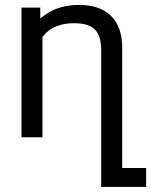

<svg xmlns="http://www.w3.org/2000/svg" viewBox="-20 -549 604 768"><path d="M141.1 -518.6V-475.1Q156.2 -487.3 172.4 -497.6Q188.5 -507.8 207.3 -514.6Q226.1 -521.5 248 -525.4Q270 -529.3 296.4 -529.3Q379.4 -529.3 424.1 -485.4Q468.8 -441.4 468.8 -358.4V123H564.5V198.7H384.8V-343.3Q384.8 -371.6 379.9 -392.6Q375 -413.6 362.5 -427.7Q350.1 -441.9 329.1 -449Q308.1 -456.1 276.4 -456.1Q249 -456.1 228.5 -450.9Q208 -445.8 192.6 -437.7Q177.2 -429.7 166.7 -419.7Q156.2 -409.7 149.9 -400.4V0H65.9V-518.6Z"/></svg>

Font: Arian AMU
Style: Regular
Weight: 400
Designer: Ruben Hakobyan (Tarumian)
Foundry: Ruben Hakobyan (Tarumian)
Version: Version 4.003